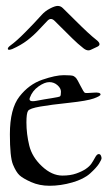

<svg xmlns="http://www.w3.org/2000/svg" viewBox="-20 -609 356 635"><path d="M309.1 -462.9Q309.1 -458 302.2 -454.6L280.3 -444.3Q276.4 -442.4 272.5 -442.4Q265.1 -442.4 256.8 -448.7Q236.8 -464.4 219.2 -481.9L160.6 -540Q147.9 -552.7 136.2 -539.6L108.4 -510.3Q91.8 -492.2 70.3 -475.6Q49.3 -459.5 20.5 -446.8Q13.7 -444.3 10.3 -444.3Q5.9 -444.3 5.9 -447.8Q5.9 -452.1 13.7 -458Q34.7 -473.1 63.5 -502.4Q91.8 -530.8 117.7 -559.6Q128.9 -572.3 145.3 -580.8Q161.6 -589.4 170.9 -589.4Q180.7 -589.4 188 -582L227.5 -543Q275.9 -494.6 298.3 -477.5Q309.1 -469.2 309.1 -462.9ZM315.9 -85.9Q315.9 -81.1 307.4 -67.6Q298.8 -54.2 278.1 -35.4Q257.3 -16.6 219 -5.6Q180.7 5.4 144 5.4Q110.4 5.4 83 -6.8Q55.7 -19 44.4 -29.5Q33.2 -40 22.9 -64.7Q12.7 -89.4 12.7 -165Q12.7 -249 44.2 -289.6Q75.7 -330.1 119.6 -345.2Q163.6 -360.4 190.9 -360.4Q218.3 -360.4 223.4 -357.4Q228.5 -354.5 231.9 -350.6Q235.4 -346.7 246.1 -325.4Q256.8 -304.2 260.5 -302.2Q264.2 -300.3 288.3 -302.5Q312.5 -304.7 312.5 -296.4Q312.5 -291.5 290.3 -283.4Q268.1 -275.4 208.3 -269Q148.4 -262.7 113.3 -256.6Q78.1 -250.5 72.8 -242.4Q67.4 -234.4 67.4 -204.1Q67.4 -166 76.7 -127.9Q85.9 -89.8 118.7 -59.1Q151.4 -28.3 186.5 -28.3Q212.9 -28.3 232.2 -35.2Q251.5 -42 263.7 -50.3Q275.9 -58.6 282 -67.4Q288.1 -76.2 294.2 -87.6Q300.3 -99.1 305.9 -99.4Q311.5 -99.6 313.7 -94.5Q315.9 -89.4 315.9 -85.9ZM181.6 -305.7Q181.6 -316.9 170.2 -327.1Q158.7 -337.4 143.1 -337.4Q127.4 -337.4 107.2 -323Q86.9 -308.6 78.6 -285.6Q73.2 -270.5 100.3 -275.6Q127.4 -280.8 151.4 -284.4Q175.3 -288.1 178.5 -290.3Q181.6 -292.5 181.6 -305.7Z"/></svg>

Font: Eadui
Style: Medium
Weight: 500
Designer: Peter S. Baker
Version: Version 1.1